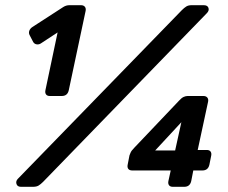

<svg xmlns="http://www.w3.org/2000/svg" viewBox="-20 -720 880 740"><path d="M172 -350Q162 -350 157.5 -356Q153 -362 155 -372L202 -595L138 -553Q131 -548 122 -549Q113 -550 108 -558L94 -585Q90 -593 93 -601.5Q96 -610 105 -616L224 -693Q235 -700 248 -700H292Q302 -700 307 -694Q312 -688 310 -678L245 -372Q240 -350 218 -350ZM61 0Q47 0 43.5 -11Q40 -22 49 -31L681 -681Q690 -690 698 -695Q706 -700 719 -700H765Q780 -700 783.5 -689.5Q787 -679 777 -669L146 -19Q137 -10 129 -5Q121 0 107 0ZM646 0Q636 0 631.5 -6Q627 -12 629 -22L638 -63H490Q479 -63 474.5 -69Q470 -75 472 -85L479 -121Q480 -123 483 -131Q486 -139 498 -151L670 -332Q680 -343 688 -346.5Q696 -350 703 -350H764Q774 -350 779 -344Q784 -338 782 -328L742 -142H777Q787 -142 791.5 -136Q796 -130 794 -120L787 -85Q782 -63 760 -63H725L717 -22Q712 0 690 0ZM578 -140H655L679 -249Z"/></svg>

Font: Rubik Medium
Style: Italic
Weight: 500
Italic angle: -12°
Designer: Hubert and Fischer
Foundry: Hubert and Fischer
Version: Version 2.300;gftools[0.9.30]